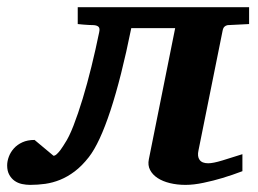

<svg xmlns="http://www.w3.org/2000/svg" viewBox="-79 -502 718 534"><path d="M554.2 -432.1Q548.8 -431.2 545.2 -427.7Q541.5 -424.3 540 -416L473.1 -84Q469.2 -66.9 476.1 -57.4Q482.9 -47.9 500 -47.9Q513.7 -47.9 539.3 -55.7Q564.9 -63.5 595.2 -73.2V-25.9Q566.9 -15.1 539.1 -6.8Q515.1 0.5 487.5 6.3Q460 12.2 437 12.2Q413.6 12.2 393.6 7.3Q373.5 2.4 359.4 -6.8Q345.2 -16.1 338.4 -29.3Q331.5 -42.5 335 -59.1L408.2 -423.8H286.1Q258.3 -286.1 228.3 -194.8Q198.2 -103.5 168 -64.9Q148.9 -40.5 128.9 -25.4Q108.9 -10.3 88.4 -2Q67.9 6.3 46.9 9.3Q25.9 12.2 4.9 12.2Q-6.3 12.2 -17.8 9.8Q-29.3 7.3 -38.3 1Q-47.4 -5.4 -53.2 -15.9Q-59.1 -26.4 -59.1 -42Q-59.1 -53.7 -54.4 -66.2Q-49.8 -78.6 -40.5 -89.1Q-31.2 -99.6 -16.8 -106.2Q-2.4 -112.8 17.1 -112.8L69.8 -68.8Q74.2 -68.8 79.3 -73.7Q84.5 -78.6 88.9 -84.5Q93.3 -90.3 96.7 -95.9Q100.1 -101.6 101.1 -103Q112.8 -120.1 125.5 -152.8Q138.2 -185.5 150.9 -227.3Q163.6 -269 175.3 -316.7Q187 -364.3 196.8 -412.1Q199.2 -422.4 195.6 -426.8Q191.9 -431.2 182.1 -432.1Q175.3 -432.1 167.5 -432.6Q160.6 -433.1 152.8 -433.6Q145 -434.1 137.2 -435.1V-481.9H613.8V-435.1Z"/></svg>

Font: Charis SIL Cyr
Style: Bold Italic
Weight: 700
Italic angle: -11°
Foundry: SIL International
Version: Version 5.000